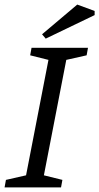

<svg xmlns="http://www.w3.org/2000/svg" viewBox="-28 -820 434 840"><path d="M-8 0 -2 -33 86 -53 184 -558 104 -578 110 -611H357L351 -578L262 -558L164 -53L245 -33L239 0ZM172 -651 156 -670 310 -800 386 -772V-754Z"/></svg>

Font: Manuale
Style: Italic
Weight: 400
Italic angle: -11°
Designer: Eduardo Tunni / Pablo Cosgaya
Foundry: Eduardo Tunni / Pablo Cosgaya
Version: Version 1.002